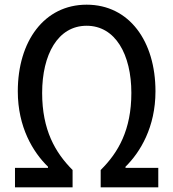

<svg xmlns="http://www.w3.org/2000/svg" viewBox="-20 -800 740 820"><path d="M44 -83V0H290V-74C216 -148 160 -245 160 -403C160 -567 227 -690 350 -690C473 -690 541 -567 541 -403C541 -245 485 -148 410 -74V0H656V-83H516V-88C579 -150 644 -257 644 -410C644 -624 532 -780 350 -780C169 -780 56 -624 56 -410C56 -257 121 -150 185 -88V-83Z"/></svg>

Font: Kawkab Mono Light
Style: Bold
Weight: 400
Monospace: yes
Designer: Abdullah Arif
Foundry: Abdullah Arif
Version: Version 1.000;PS 000.500;hotconv 1.0.88;makeotf.lib2.5.64775